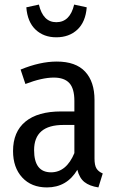

<svg xmlns="http://www.w3.org/2000/svg" viewBox="-20 -807 511 839"><path d="M226 -644Q171 -644 135.5 -677.5Q100 -711 95 -775L150 -787Q168 -710 226 -710Q286 -710 304 -787L359 -775Q354 -711 318 -677.5Q282 -644 226 -644ZM393 -114Q393 -85 401.5 -71Q410 -57 429 -49L410 12Q371 6 349 -11.5Q327 -29 318 -65Q272 12 185 12Q117 12 77 -31.5Q37 -75 37 -147Q37 -231 91 -275.5Q145 -320 247 -320H305V-366Q305 -420 283 -444Q261 -468 215 -468Q164 -468 91 -440L70 -503Q155 -538 228 -538Q311 -538 352 -494Q393 -450 393 -370ZM203 -54Q270 -54 305 -138V-261H257Q129 -261 129 -151Q129 -54 203 -54Z"/></svg>

Font: Fira Sans Condensed
Style: Regular
Weight: 400
Width: 3
Designer: Carrois Corporate & Edenspiekermann AG
Foundry: Carrois Corporate GbR & Edenspiekermann AG
Version: Version 4.202;PS 004.202;hotconv 1.0.88;makeotf.lib2.5.64775